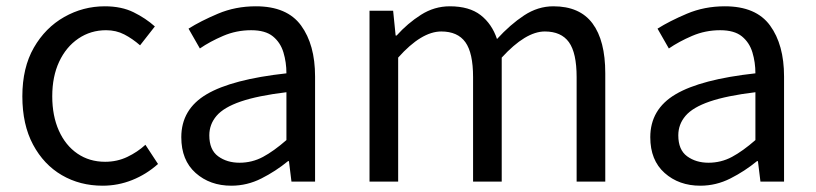

<svg xmlns="http://www.w3.org/2000/svg" viewBox="-20 -577 2592 610"><path d="M306 13Q234 13 176.5 -20.5Q119 -54 85 -117.5Q51 -181 51 -271Q51 -362 87.5 -425.5Q124 -489 184 -523Q244 -557 313 -557Q366 -557 404.5 -538Q443 -519 472 -493L425 -433Q401 -454 375 -467.5Q349 -481 317 -481Q268 -481 229 -454.5Q190 -428 168 -381Q146 -334 146 -271Q146 -209 167 -162Q188 -115 226 -89Q264 -63 314 -63Q352 -63 384.5 -78.5Q417 -94 442 -117L482 -56Q445 -23 400 -5Q355 13 306 13Z M715 13Q647 13 601.5 -27.5Q556 -68 556 -141Q556 -230 636.5 -277.5Q717 -325 890 -344Q890 -379 880.5 -410.5Q871 -442 847 -461.5Q823 -481 778 -481Q731 -481 689 -463Q647 -445 615 -423L579 -486Q617 -510 672.5 -533.5Q728 -557 793 -557Q892 -557 936.5 -496Q981 -435 981 -334V0H906L898 -65H895Q856 -33 810.5 -10Q765 13 715 13ZM741 -60Q781 -60 815.5 -78.5Q850 -97 890 -132V-284Q799 -273 745 -254.5Q691 -236 668 -209Q645 -182 645 -147Q645 -101 673 -80.5Q701 -60 741 -60Z M1154 0V-543H1229L1237 -464H1240Q1275 -503 1317.5 -530Q1360 -557 1409 -557Q1471 -557 1507 -529Q1543 -501 1559 -453Q1601 -499 1645 -528Q1689 -557 1738 -557Q1822 -557 1862.5 -502.5Q1903 -448 1903 -344V0H1812V-332Q1812 -409 1787.5 -443Q1763 -477 1711 -477Q1650 -477 1574 -394V0H1483V-332Q1483 -409 1458.5 -443Q1434 -477 1382 -477Q1319 -477 1245 -394V0Z M2205 13Q2137 13 2091.5 -27.5Q2046 -68 2046 -141Q2046 -230 2126.5 -277.5Q2207 -325 2380 -344Q2380 -379 2370.5 -410.5Q2361 -442 2337 -461.5Q2313 -481 2268 -481Q2221 -481 2179 -463Q2137 -445 2105 -423L2069 -486Q2107 -510 2162.5 -533.5Q2218 -557 2283 -557Q2382 -557 2426.5 -496Q2471 -435 2471 -334V0H2396L2388 -65H2385Q2346 -33 2300.5 -10Q2255 13 2205 13ZM2231 -60Q2271 -60 2305.5 -78.5Q2340 -97 2380 -132V-284Q2289 -273 2235 -254.5Q2181 -236 2158 -209Q2135 -182 2135 -147Q2135 -101 2163 -80.5Q2191 -60 2231 -60Z"/></svg>

Font: Source Han Sans SC
Style: Regular
Weight: 400
Designer: Ryoko NISHIZUKA 西塚涼子 (kana, bopomofo & ideographs); Paul D. Hunt (Latin, Greek & Cyrillic); Sandoll Communications 산돌커뮤니
Foundry: Adobe
Version: Version 2.002;hotconv 1.0.116;makeotfexe 2.5.65601; ttfautoh